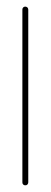

<svg xmlns="http://www.w3.org/2000/svg" viewBox="-20 -554 152 574"><path d="M55.2 -534.2C52.7 -534.2 50.8 -533.2 49.3 -531.7C47.4 -529.8 46.9 -527.8 46.9 -525.4V-8.8C46.9 -6.3 47.4 -4.4 49.3 -2.4C51.3 -0.5 53.2 0 55.7 0C58.1 0 60.1 -0.5 62 -2.4C63.5 -4.4 64.5 -6.3 64.5 -8.8V-525.4C64.5 -527.8 63.5 -529.8 62 -531.7C60.1 -533.2 58.1 -534.2 55.7 -534.2Z"/></svg>

Font: Mill
Style: Thin
Weight: 100
Version: Version 001.000